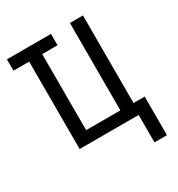

<svg xmlns="http://www.w3.org/2000/svg" viewBox="-161 -628 816 879"><g transform="rotate(-30 247.0 -188.5)"><path d="M400 145V0H88V-462H5V-522H238V-462H157V-60H338V-522H407V-59H466V145Z"/></g></svg>

Font: Ubuntu Sans Condensed
Style: Regular
Weight: 400
Width: 3
Designer: Dalton Maag Ltd
Foundry: Dalton Maag Ltd
Version: Version 1.006; ttfautohint (v1.8.4.7-5d5b)